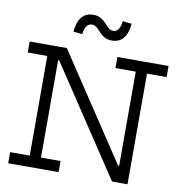

<svg xmlns="http://www.w3.org/2000/svg" viewBox="-101 -1074 1105 1168"><g transform="rotate(10 451.0 -490.0)"><path d="M669 0 170 -752H257L756 0ZM27.5 -684V-752H256.5L255.5 -670.5H218V-68.5H339V0H27.5V-68.5H148.5V-684ZM569.5 -683.5V-752H885.5V-683.5H764.5V0H670L643.5 -102.5H695V-683.5ZM564 -972 619.5 -966Q614.5 -905 588.5 -874.8Q562.5 -844.5 517.5 -844.5Q491.5 -844.5 472.5 -855.2Q453.5 -866 433 -888.5Q417.5 -906 407.2 -912.8Q397 -919.5 384.5 -919.5Q364 -919.5 351.8 -903.2Q339.5 -887 335 -851.5L279.5 -857.5Q285 -918.5 310.8 -949Q336.5 -979.5 381.5 -979.5Q407 -979.5 426.8 -968.8Q446.5 -958 467.5 -934.5Q483.5 -917 493.8 -910.5Q504 -904 515.5 -904Q535.5 -904 547.8 -920.8Q560 -937.5 564 -972Z"/></g></svg>

Font: Hepta Slab
Style: Regular
Weight: 400
Designer: Michael LaGattuta
Foundry: Michael LaGattuta
Version: Version 1.100